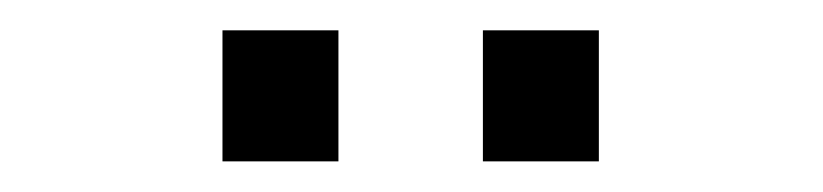

<svg xmlns="http://www.w3.org/2000/svg" viewBox="-20 -684 540 126"><path d="M126 -664.1H202.1V-578.1H126ZM296.9 -664.1H373V-578.1H296.9Z"/></svg>

Font: Dinish
Style: Regular
Weight: 400
Designer: Bert Driehuis
Foundry: Playbeing
Version: Version 3.006; git-39231f3c-release